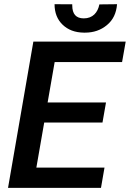

<svg xmlns="http://www.w3.org/2000/svg" viewBox="-20 -913 631 933"><path d="M462.9 -891.6C455.1 -852.1 430.7 -823.7 387.2 -823.7C349.6 -823.7 331.1 -844.7 331.1 -886.7C331.1 -888.7 331.1 -890.1 331.1 -892.1L245.1 -892.6C245.1 -851.1 258.3 -817.9 284.2 -793C310.1 -768.1 344.2 -754.9 387.2 -754.4C389.2 -754.4 391.6 -754.4 393.6 -754.4C434.6 -754.4 470.2 -766.6 499.5 -791C529.3 -815.4 545.4 -849.1 548.8 -892.6ZM495.1 -415H211.4L245.6 -611.3H573.2L590.8 -710.9H142.1L19 0H470.7L487.8 -98.6H156.7L194.8 -317.4H478Z"/></svg>

Font: Roboto Medium
Style: Italic
Weight: 500
Italic angle: -12°
Designer: Google
Version: Version 2.137; 2017